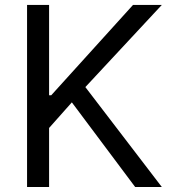

<svg xmlns="http://www.w3.org/2000/svg" viewBox="-20 -747 692 767"><path d="M88.1 0V-727.3H176.1V-366.5H184.7L511.4 -727.3H626.4L321 -399.1L626.4 0H519.9L267 -338.1L176.1 -235.8V0Z"/></svg>

Font: Inter Alia
Style: Regular
Weight: 400
Designer: Rasmus Andersson (Latin, Greek, Cyrillic etc.) and Evan from Shavian.info (Shavian, old style figures)
Foundry: Shavian.info
Version: Version 0.001;git-37ab20767